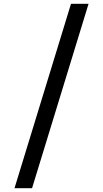

<svg xmlns="http://www.w3.org/2000/svg" viewBox="-20 -843 540 1006"><path d="M56 143 352 -823H444L148 143Z"/></svg>

Font: Iosevka Medium
Style: Regular
Weight: 500
Monospace: yes
Designer: Belleve Invis
Foundry: Belleve Invis
Version: Version 32.5.0; ttfautohint (v1.8.4)